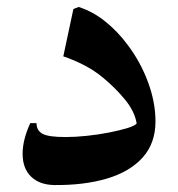

<svg xmlns="http://www.w3.org/2000/svg" viewBox="-20 -509 512 552"><path d="M162 -347 191 -483 206 -489Q247 -476 283 -447Q319 -418 347 -380Q384 -331 405.5 -273Q427 -215 427 -160Q427 -97 390 -56Q353 -15 287 4.5Q221 24 135 23Q93 22 69 -1.5Q45 -25 45 -67Q45 -107 67 -155H85Q85 -134 102 -124.5Q119 -115 168 -115Q197 -115 230 -118.5Q263 -122 293.5 -128Q324 -134 345.5 -140.5Q367 -147 373 -154Q367 -189 339.5 -222.5Q312 -256 277 -285Q252 -306 222 -321.5Q192 -337 162 -347Z"/></svg>

Font: Bona Nova
Style: Bold
Weight: 700
Designer: Mateusz Machalski
Foundry: Capitalics
Version: Version 4.001; ttfautohint (v1.8.3)